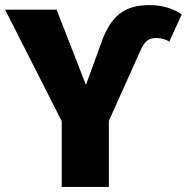

<svg xmlns="http://www.w3.org/2000/svg" viewBox="-31 -733 733 753"><path d="M211 0H396V-259L519 -533C536 -572 552 -584 582 -584C603 -584 620 -578 633 -570L682 -677C649 -698 610 -713 556 -713C455 -713 402 -670 364 -559L306 -400L191 -695H-11L211 -258Z"/></svg>

Font: Fira Sans ExtraBold
Style: Regular
Weight: 800
Designer: bBox Type GmbH & Carrois Corporate GbR & Edenspiekermann AG
Foundry: bBox Type GmbH & Carrois Corporate GbR & Edenspiekermann AG
Version: Version 4.300;PS 004.300;hotconv 1.0.88;makeotf.lib2.5.64775